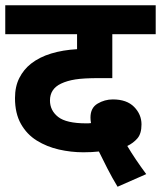

<svg xmlns="http://www.w3.org/2000/svg" viewBox="-20 -642 612 730"><path d="M427 68Q407 35 388 -2Q369 -39 356 -66Q330 -63 297 -63Q250 -63 204 -73.5Q158 -84 120 -107.5Q82 -131 59.5 -171Q37 -211 37 -269Q37 -313 53.5 -345.5Q70 -378 98 -400Q130 -425 174.5 -438.5Q219 -452 273 -455V-512H0V-622H572V-512H407V-345H356Q298 -345 266.5 -340Q235 -335 212 -324Q170 -304 170 -260Q170 -222 201 -197.5Q232 -173 308 -173Q311 -173 315.5 -173Q320 -173 326 -174Q324 -185 324 -195Q324 -232 351 -248Q378 -264 409 -264Q462 -264 490 -235.5Q518 -207 518 -169Q518 -134 502.5 -116Q487 -98 464 -87Q493 -38 536 20Z"/></svg>

Font: RS Noto Sans
Style: Bold
Weight: 700
Designer: Monotype Design Team
Foundry: Monotype Imaging Inc.
Version: Version 3.10